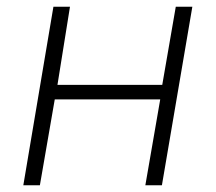

<svg xmlns="http://www.w3.org/2000/svg" viewBox="-20 -548 640 568"><path d="M138 -528H187L150 -297H460L500 -528H549L459 0H410L454 -254H142L98 0H49Z"/></svg>

Font: Nebula Sans Light
Style: Regular
Weight: 300
Italic angle: -9°
Designer: Paul D. Hunt for Adobe (as Source Sans)
Foundry: Nebula Entertainment & Broadcasting LLC
Version: Version 1.010